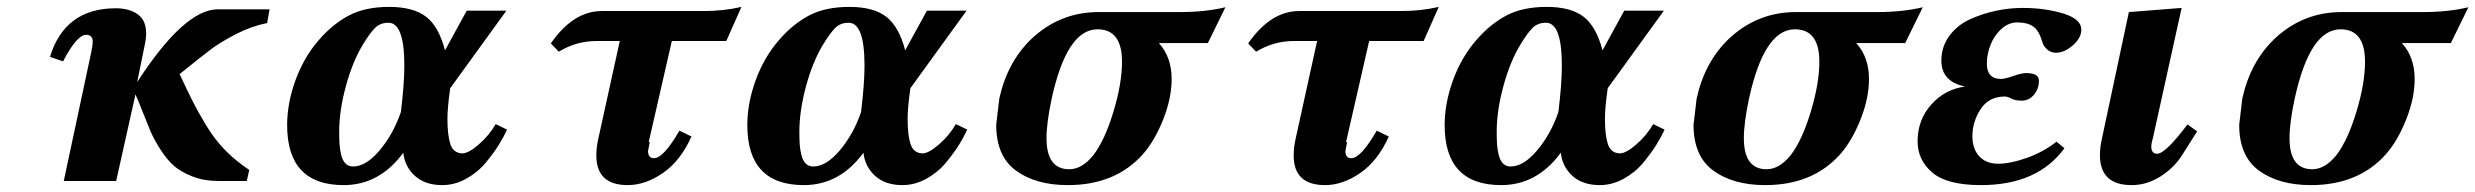

<svg xmlns="http://www.w3.org/2000/svg" viewBox="-20 -525 7181 557"><path d="M401 -400 378 -287Q515 -498 612 -498H762L755 -458Q709 -449 664.5 -426Q620 -403 592 -382Q564 -361 501 -310Q525 -259 539 -231Q553 -203 578 -161.5Q603 -120 633.5 -89Q664 -58 703 -32L696 0H612Q572 0 538.5 -13Q505 -26 484.5 -44Q464 -62 445 -92Q426 -122 416.5 -144.5Q407 -167 393.5 -201.5Q380 -236 373 -251L317 0H165L245 -375Q249 -395 249 -404Q249 -424 230 -424Q203 -424 163 -347L125 -360Q168 -501 316 -501Q355 -501 379.5 -483.5Q404 -466 404 -428Q404 -415 401 -400Z M1321 -80Q1339 -80 1369 -106Q1399 -132 1418 -165L1451 -149Q1442 -129 1427.5 -105.5Q1413 -82 1389.5 -53.5Q1366 -25 1332.5 -6.5Q1299 12 1263 12Q1213 12 1183.5 -15Q1154 -42 1150 -82Q1081 12 977 12Q813 12 813 -162Q813 -226 837.5 -293Q862 -360 906 -410Q946 -456 993 -480.5Q1040 -505 1109 -505Q1179 -505 1216 -476.5Q1253 -448 1271 -379L1334 -494H1449L1286 -269Q1278 -211 1278 -181Q1278 -133 1286.5 -107Q1295 -81 1321 -80ZM1143 -200Q1153 -282 1153 -335Q1153 -459 1107 -459Q1083 -459 1068 -444Q1053 -429 1033 -396Q1003 -347 983.5 -275.5Q964 -204 964 -143Q964 -121 965 -106Q966 -91 970 -75Q974 -59 982.5 -50.5Q991 -42 1004 -42Q1042 -42 1081.5 -89Q1121 -136 1143 -200Z M1862 -113H1865Q1860 -88 1860 -87Q1860 -66 1877 -66Q1905 -66 1951 -146L1986 -129Q1954 -58 1903 -23Q1852 12 1801 12Q1710 12 1710 -74Q1710 -98 1716 -124L1778 -406H1710Q1652 -406 1601 -375L1578 -399Q1643 -493 1726 -493H2022Q2080 -493 2131 -505L2087 -406H1929Z M2656 -80Q2674 -80 2704 -106Q2734 -132 2753 -165L2786 -149Q2777 -129 2762.5 -105.5Q2748 -82 2724.5 -53.5Q2701 -25 2667.5 -6.5Q2634 12 2598 12Q2548 12 2518.5 -15Q2489 -42 2485 -82Q2416 12 2312 12Q2148 12 2148 -162Q2148 -226 2172.5 -293Q2197 -360 2241 -410Q2281 -456 2328 -480.5Q2375 -505 2444 -505Q2514 -505 2551 -476.5Q2588 -448 2606 -379L2669 -494H2784L2621 -269Q2613 -211 2613 -181Q2613 -133 2621.5 -107Q2630 -81 2656 -80ZM2478 -200Q2488 -282 2488 -335Q2488 -459 2442 -459Q2418 -459 2403 -444Q2388 -429 2368 -396Q2338 -347 2318.5 -275.5Q2299 -204 2299 -143Q2299 -121 2300 -106Q2301 -91 2305 -75Q2309 -59 2317.5 -50.5Q2326 -42 2339 -42Q2377 -42 2416.5 -89Q2456 -136 2478 -200Z M2870 -163 2879 -239Q2902 -344 2971 -411Q3054 -490 3167 -490H3403Q3477 -490 3535 -504L3484 -400H3342Q3379 -359 3379 -296Q3379 -240 3354.5 -178.5Q3330 -117 3296 -78Q3216 12 3078 12Q2985 12 2927.5 -30Q2870 -72 2870 -163ZM3031 -239Q3016 -169 3016 -124Q3016 -34 3082 -34Q3119 -34 3152 -75Q3185 -118 3210 -200.5Q3235 -283 3235 -346Q3235 -440 3164 -440Q3075 -440 3031 -239Z M3885 -113H3888Q3883 -88 3883 -87Q3883 -66 3900 -66Q3928 -66 3974 -146L4009 -129Q3977 -58 3926 -23Q3875 12 3824 12Q3733 12 3733 -74Q3733 -98 3739 -124L3801 -406H3733Q3675 -406 3624 -375L3601 -399Q3666 -493 3749 -493H4045Q4103 -493 4154 -505L4110 -406H3952Z M4679 -80Q4697 -80 4727 -106Q4757 -132 4776 -165L4809 -149Q4800 -129 4785.5 -105.5Q4771 -82 4747.5 -53.5Q4724 -25 4690.5 -6.5Q4657 12 4621 12Q4571 12 4541.5 -15Q4512 -42 4508 -82Q4439 12 4335 12Q4171 12 4171 -162Q4171 -226 4195.5 -293Q4220 -360 4264 -410Q4304 -456 4351 -480.5Q4398 -505 4467 -505Q4537 -505 4574 -476.5Q4611 -448 4629 -379L4692 -494H4807L4644 -269Q4636 -211 4636 -181Q4636 -133 4644.5 -107Q4653 -81 4679 -80ZM4501 -200Q4511 -282 4511 -335Q4511 -459 4465 -459Q4441 -459 4426 -444Q4411 -429 4391 -396Q4361 -347 4341.5 -275.5Q4322 -204 4322 -143Q4322 -121 4323 -106Q4324 -91 4328 -75Q4332 -59 4340.5 -50.5Q4349 -42 4362 -42Q4400 -42 4439.5 -89Q4479 -136 4501 -200Z M4893 -163 4902 -239Q4925 -344 4994 -411Q5077 -490 5190 -490H5426Q5500 -490 5558 -504L5507 -400H5365Q5402 -359 5402 -296Q5402 -240 5377.5 -178.5Q5353 -117 5319 -78Q5239 12 5101 12Q5008 12 4950.5 -30Q4893 -72 4893 -163ZM5054 -239Q5039 -169 5039 -124Q5039 -34 5105 -34Q5142 -34 5175 -75Q5208 -118 5233 -200.5Q5258 -283 5258 -346Q5258 -440 5187 -440Q5098 -440 5054 -239Z M5747 -369Q5744 -356 5744 -340Q5744 -296 5785 -296Q5796 -296 5820.5 -304.5Q5845 -313 5858 -313Q5895 -313 5895 -291Q5895 -267 5880.5 -250Q5866 -233 5845 -233Q5826 -233 5815 -239Q5804 -245 5796 -245Q5750 -245 5726 -208.5Q5702 -172 5702 -130Q5702 -93 5722 -71.5Q5742 -50 5777 -50Q5812 -50 5860 -67Q5908 -84 5946 -114L5969 -95Q5891 12 5727 12Q5628 12 5585.5 -24.5Q5543 -61 5543 -115Q5543 -177 5582.5 -221.5Q5622 -266 5681 -274Q5612 -288 5612 -349Q5612 -390 5635.5 -421.5Q5659 -453 5696 -469.5Q5733 -486 5771.5 -494Q5810 -502 5848 -502Q5912 -502 5965 -486Q6018 -470 6018 -439Q6018 -415 5993.5 -393.5Q5969 -372 5944 -372Q5930 -372 5919 -381.5Q5908 -391 5905 -403Q5895 -437 5878 -448.5Q5861 -460 5832 -460Q5803 -460 5779 -434Q5755 -408 5747 -369Z M6226 -126Q6221 -109 6221 -100Q6221 -79 6238 -79Q6262 -79 6326 -164L6354 -144L6311 -76Q6287 -38 6247.5 -13Q6208 12 6164 12Q6072 12 6072 -75Q6072 -98 6078 -124L6156 -490L6309 -502Z M6476 -163 6485 -239Q6508 -344 6577 -411Q6660 -490 6773 -490H7009Q7083 -490 7141 -504L7090 -400H6948Q6985 -359 6985 -296Q6985 -240 6960.5 -178.5Q6936 -117 6902 -78Q6822 12 6684 12Q6591 12 6533.5 -30Q6476 -72 6476 -163ZM6637 -239Q6622 -169 6622 -124Q6622 -34 6688 -34Q6725 -34 6758 -75Q6791 -118 6816 -200.5Q6841 -283 6841 -346Q6841 -440 6770 -440Q6681 -440 6637 -239Z"/></svg>

Font: Lingua Franca
Style: Bold Italic
Weight: 700
Italic angle: -13°
Version: Version 1.19